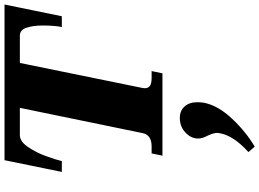

<svg xmlns="http://www.w3.org/2000/svg" viewBox="-169 -571 1149 851"><g transform="rotate(-90 405.5 -145.5)"><path d="M151 -48H182Q233 -48 241 -88L353 -632H232Q204 -632 179.5 -596Q155 -560 139 -516Q123 -472 117 -446H69L121 -700H811L759 -446H711Q714 -457 716 -481Q718 -505 718 -530Q718 -574 708 -603Q698 -632 673 -632H552L441 -88Q440 -84 440 -78Q440 -63 450.5 -55.5Q461 -48 485 -48H516L506 0H141ZM157 381Q228 317 240 257Q242 247 242 243Q242 227 230 201Q217 177 217 158Q217 127 243.5 102Q270 77 308 77Q340 77 359 98Q378 119 378 156Q378 171 375 187Q362 248 304.5 309Q247 370 181 409Z"/></g></svg>

Font: Taviraj Black
Style: Italic
Weight: 900
Italic angle: -12°
Designer: Katatrad Team
Foundry: CadsonDemak
Version: Version 1.001